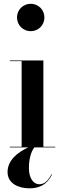

<svg xmlns="http://www.w3.org/2000/svg" viewBox="-20 -780 340 1016"><path d="M70 -687.5C70 -647 102 -615 142.5 -615C183 -615 215 -647 215 -687.5C215 -728 183 -760 142.5 -760C102 -760 70 -728 70 -687.5ZM32 -3.5V0H129.5C73.5 25.5 20 68 20 130.5C20 190.5 77 216.5 135.5 216.5C214 216.5 240.5 171.5 255.5 143.5L253.5 141.5C236 171.5 219.5 195 187.5 195C156 195 133 161.5 133 110C133 60 144.5 21.5 162 0H272.5V-3.5H209.5V-460H32V-456.5H94.5V-3.5Z"/></svg>

Font: Bodoni* 48pt Medium
Style: Regular
Weight: 500
Version: Version 2.3